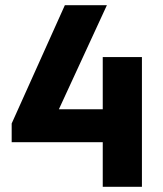

<svg xmlns="http://www.w3.org/2000/svg" viewBox="-20 -720 628 740"><path d="M376 0H527V-500H376V-299H207L392 -700H230L25 -244V-172H376Z"/></svg>

Font: Finlandica
Style: Bold
Weight: 700
Designer: Niklas Ekholm, Juho Hiilivirta, Jaakko Suomalainen
Foundry: Helsinki Type Studio
Version: Version 2.000;Glyphs 3.2 (3202)